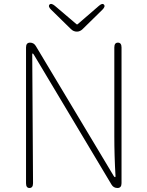

<svg xmlns="http://www.w3.org/2000/svg" viewBox="-20 -939 736 959"><path d="M127 0Q110 0 110 -24V-702Q110 -726 130 -726Q149 -726 159 -709L548 -60Q552 -54 554.5 -54Q557 -54 557 -59Q551 -159 551 -259V-702Q551 -726 569 -726Q587 -726 587 -702V-24Q587 0 567 0Q547 0 537 -17L149 -666Q145 -672 143 -672Q141 -672 141 -667L145 -24Q145 0 127 0ZM364 -781Q347 -781 334 -794L236 -890Q219 -906 227 -916Q236 -925 254 -910L361 -819Q365 -815 369 -819L473 -909Q491 -925 499 -916Q508 -907 491 -890L393 -794Q380 -781 364 -781Z"/></svg>

Font: Resource Han Rounded KR ExtraLight
Style: Regular
Weight: 250
Designer: Cyano Hao (round all glyphs); Ryoko NISHIZUKA 西塚涼子 (kana, bopomofo & ideographs); Paul D. Hunt (Latin, Greek & Cyrillic)
Foundry: Cyano Hao
Version: 0.990